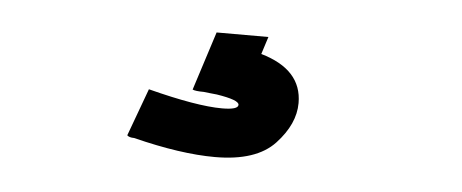

<svg xmlns="http://www.w3.org/2000/svg" viewBox="-28 -54 642 267"><g transform="rotate(5 293.0 79.5)"><path d="M337.9 -6.8 330.1 17.6Q387.7 34.2 387.7 81.1Q387.7 110.4 361.8 138.2Q335.9 166 278.3 166Q230.5 166 164.1 149.4Q157.2 149.4 154.3 146.5L178.7 80.1Q247.1 97.7 282.2 97.7Q304.7 97.7 304.7 90.8Q304.7 84 273.4 79.1Q271.5 79.1 263.7 78.1Q255.9 77.1 254.9 77.1Q243.2 77.1 239.3 75.2L265.6 -6.8Z"/></g></svg>

Font: Thabit-Bold-Oblique
Style: Bold Oblique
Weight: 700
Designer: Regenerated by Nadim Shaikli
Foundry: MAK Alagha
Version: 0.01